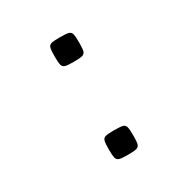

<svg xmlns="http://www.w3.org/2000/svg" viewBox="-150 -764 899 918"><g transform="rotate(-30 300.0 -305.0)"><path d="M231 -562.5Q231 -597.5 234.8 -610.2Q238.5 -623 251 -626.5Q263.5 -630 297.5 -630Q333 -630 345.8 -626.5Q358.5 -623 362.2 -610.2Q366 -597.5 366 -562.5Q366 -528 362.2 -515.2Q358.5 -502.5 345.5 -498.8Q332.5 -495 297.5 -495Q263.5 -495 251 -498.8Q238.5 -502.5 234.8 -515.2Q231 -528 231 -562.5ZM233 -48Q233 -83 236.8 -95.8Q240.5 -108.5 253 -112Q265.5 -115.5 299.5 -115.5Q335 -115.5 347.8 -112Q360.5 -108.5 364.2 -95.8Q368 -83 368 -48Q368 -13.5 364.2 -0.8Q360.5 12 347.5 15.8Q334.5 19.5 299.5 19.5Q265.5 19.5 253 15.8Q240.5 12 236.8 -0.8Q233 -13.5 233 -48Z"/></g></svg>

Font: JuliaMono SemiBold
Style: Regular
Weight: 600
Monospace: yes
Designer: cormullion
Foundry: corm
Version: Version 0.055; ttfautohint (v1.8.4)